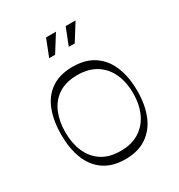

<svg xmlns="http://www.w3.org/2000/svg" viewBox="-167 -796 862 924"><g transform="rotate(-30 264.5 -333.5)"><path d="M263 16Q191 16 144 -17Q97 -50 75 -107.5Q53 -165 53 -241Q53 -316 75 -374Q97 -432 144 -464.5Q191 -497 263 -497Q335 -497 382.5 -464.5Q430 -432 453 -374Q476 -316 476 -241Q476 -165 453 -107.5Q430 -50 382.5 -17Q335 16 263 16ZM263 -30Q326 -30 368.5 -58Q411 -86 432 -133.5Q453 -181 453 -241Q453 -301 432 -348.5Q411 -396 368.5 -423.5Q326 -451 263 -451Q199 -451 157.5 -423.5Q116 -396 96 -348.5Q76 -301 76 -241Q76 -181 96 -133.5Q116 -86 157.5 -58Q199 -30 263 -30ZM220 -589H187L224 -683H279ZM329 -589H296L333 -683H388Z"/></g></svg>

Font: Ojuju Light
Style: Regular
Weight: 300
Designer: Chisaokwu Joboson, Mirko Velimirovic
Foundry: Udi Foundry
Version: Version 1.000